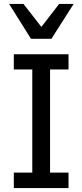

<svg xmlns="http://www.w3.org/2000/svg" viewBox="-20 -950 416 970"><path d="M326.2 0H49.8V-78.1H143.1V-599.1H49.8V-675.8H326.2V-599.1H232.9V-78.1H326.2ZM239.7 -753.9H136.7L25.9 -930.2H98.6L189 -814L278.8 -930.2H352.1Z"/></svg>

Font: ClearSansRegular
Style: Regular
Weight: 400
Foundry: Intel Corporation
Version: Version 1.00